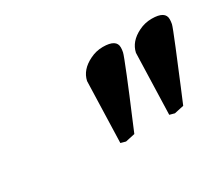

<svg xmlns="http://www.w3.org/2000/svg" viewBox="-56 -768 557 480"><g transform="rotate(-30 222.5 -528.0)"><path d="M197.3 -411.1 183.1 -415Q183.1 -415 188.5 -590.8Q194.8 -620.1 228 -636.2Q245.6 -645 265.1 -645Q304.2 -645 303.7 -621.1Q303.7 -615.2 302.2 -607.9Q300.8 -601.1 281.5 -553.5Q262.2 -505.9 243.2 -461.4L224.6 -417ZM338.4 -411.1 324.2 -415Q324.2 -415 329.6 -590.8Q335.9 -620.1 368.7 -636.2Q386.2 -645 406.2 -645Q445.3 -645 444.8 -621.1Q444.8 -615.2 443.4 -607.9Q441.9 -601.1 422.4 -553.5Q402.8 -505.9 384.3 -461.4L365.7 -417Z"/></g></svg>

Font: Linux Libertine Slanted O
Style: Bold Slanted
Weight: 700
Designer: Philipp H. Poll
Foundry: Philipp H. Poll
Version: Version 5.0.0